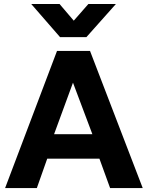

<svg xmlns="http://www.w3.org/2000/svg" viewBox="-20 -960 754 980"><path d="M6 0 271 -700H439.5L708.5 0H542L487.5 -150H221L168 0ZM256 -275H451.5L352.5 -538ZM286.5 -770.5 139.5 -939.5H284L356.5 -854.5L431 -939.5H571.5L421 -770.5Z"/></svg>

Font: Geologica SemiBold
Style: Regular
Weight: 600
Designer: Sindre Bremnes, Frode Helland
Foundry: Monokrom Skriftforlag AS
Version: Version 1.010;gftools[0.9.28]